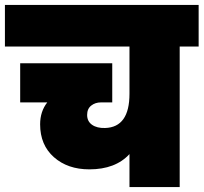

<svg xmlns="http://www.w3.org/2000/svg" viewBox="-31 -760 827 780"><path d="M-11 -571V-740H776V-571H699V0H495V-134Q438 -72 332 -72Q244 -72 188 -121.5Q132 -171 132 -255Q132 -307 161 -344H51V-503H425V-344H379Q356 -344 339.5 -331Q323 -318 323 -293Q323 -267 343 -253Q363 -239 396 -240Q495 -243 495 -379V-571Z"/></svg>

Font: Poppins Black
Style: Regular
Weight: 900
Designer: Ninad Kale (Devanagari), Jonny Pinhorn (Latin)
Foundry: Indian Type Foundry
Version: Version 3.200;PS 1.000;hotconv 16.6.54;makeotf.lib2.5.65590